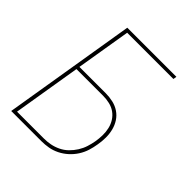

<svg xmlns="http://www.w3.org/2000/svg" viewBox="-200 -868 1001 1001"><g transform="rotate(45 300.0 -367.5)"><path d="M43 0 164 -735H526L523 -716H182L132 -414H326Q353 -414 379.5 -408Q406 -402 427.5 -387.5Q449 -373 463 -351.5Q477 -330 483.5 -304.5Q490 -279 490 -251Q490 -223 485 -196Q481 -170 473 -144.5Q465 -119 450 -95.5Q435 -72 414 -53Q393 -34 368 -21.5Q343 -9 317 -4.5Q291 0 265 0ZM67 -19H265Q289 -19 312.5 -23.5Q336 -28 359 -39Q382 -50 400.5 -68Q419 -86 432.5 -107.5Q446 -129 453.5 -152.5Q461 -176 465 -199Q469 -223 469.5 -247.5Q470 -272 464.5 -295.5Q459 -319 446.5 -338.5Q434 -358 415.5 -371Q397 -384 373.5 -389.5Q350 -395 326 -395H129Z"/></g></svg>

Font: Iosevka Curly ThExObl
Style: Regular
Weight: 100
Width: 7
Italic angle: -9°
Monospace: yes
Designer: Belleve Invis
Foundry: Belleve Invis
Version: Version 11.1.0; ttfautohint (v1.8.3)